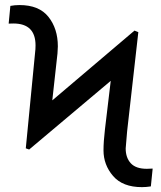

<svg xmlns="http://www.w3.org/2000/svg" viewBox="-20 -748 654 778"><path d="M591.3 7.3Q572.3 10.3 555.2 10.3Q477.1 10.3 438.2 -34.9Q399.4 -80.1 399.4 -138.7Q399.4 -174.3 405.3 -224.1L428.7 -420.4L98.1 -142.1L84.5 -147L123.5 -548.3L124 -564Q124 -652.8 34.2 -652.8L15.1 -652.3L22 -724.1Q39.6 -727.5 59.1 -727.5Q138.2 -727.5 176.3 -679.7Q214.4 -631.8 214.4 -560.1L212.9 -531.2L191.9 -341.3L524.9 -624L540.5 -617.7L495.1 -215.8L489.3 -146.5Q489.3 -108.9 510 -86.4Q530.8 -64 574.7 -64L598.6 -64.9Z"/></svg>

Font: LXGW WenKai Screen R
Style: Regular
Weight: 400
Designer: Fontworks Inc.
Version: Version 1.235;May 31, 2022